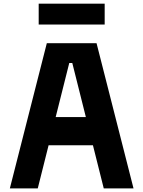

<svg xmlns="http://www.w3.org/2000/svg" viewBox="-20 -1038 790 1058"><path d="M238 -800H512L715.7 0H551.7L378.3 -691H361.7L188.1 0H34.3ZM178.4 -392.8H571.6V-237.5H178.4ZM193.2 -1017.9H556.8V-902.9H193.2Z"/></svg>

Font: Martian Mono sWd Rg
Style: Regular
Weight: 400
Width: 6
Monospace: yes
Designer: Roman Shamin
Foundry: Evil Martians
Version: Version 1.000